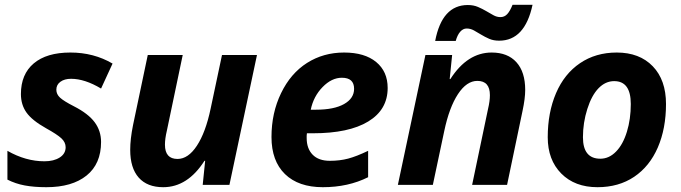

<svg xmlns="http://www.w3.org/2000/svg" viewBox="-20 -777 2863 807"><path d="M404.8 -180.2C404.8 -211.4 395.8 -239.1 377.9 -263.2C360 -287.3 331.1 -309.6 291 -330.1C262.4 -344.7 242.8 -356.9 232.4 -366.5C222 -376.1 216.8 -387.2 216.8 -399.9C216.8 -413.9 222.5 -425 233.9 -433.3C245.3 -441.7 260.3 -445.8 278.8 -445.8C317.2 -445.8 359.2 -432.1 404.8 -404.8L453.1 -509.8C400.4 -540.7 341.3 -556.2 275.9 -556.2C209.1 -556.2 157.8 -540.9 121.8 -510.5C85.9 -480.1 67.9 -437.2 67.9 -381.8C67.9 -351.9 75.7 -325.9 91.3 -304C106.9 -282 134.4 -259.9 173.8 -237.8C204.4 -220.9 225.7 -206.9 237.8 -195.8C249.8 -184.7 255.9 -172.2 255.9 -158.2C255.9 -140 247.6 -125.6 231 -115C214.4 -104.4 193 -99.1 167 -99.1C114.3 -99.1 62.3 -113.8 11.2 -143.1V-22C33.7 -10.6 57.9 -2.4 83.7 2.4C109.6 7.3 140 9.8 174.8 9.8C247.1 9.8 303.5 -6.6 344 -39.3C384.5 -72 404.8 -119 404.8 -180.2Z M601.1 -545.9 539.1 -251C531.2 -211.9 527.3 -177.2 527.3 -147C527.3 -96.2 539.2 -57.4 563 -30.5C586.8 -3.7 621.1 9.8 666 9.8C734.4 9.8 792.2 -27.2 839.4 -101.1H842.3L832 0H944.3L1060.1 -545.9H913.1L865.2 -319.8C851.2 -253.4 832 -201.7 807.6 -164.6C783.2 -127.4 756 -108.9 726.1 -108.9C690.9 -108.9 673.3 -128.9 673.3 -168.9C673.3 -185.5 675.9 -204.9 681.2 -227.1L748 -545.9Z M1336.9 9.8C1407.9 9.8 1471.4 -4.2 1527.3 -32.2V-143.1C1494.5 -127.4 1466.5 -116.5 1443.4 -110.4C1420.2 -104.2 1394.5 -101.1 1366.2 -101.1C1335 -101.1 1311 -109.6 1294.2 -126.7C1277.4 -143.8 1269 -167.2 1269 -196.8V-206.5L1270 -216.8H1294.9C1395.8 -216.8 1473.5 -233.3 1527.8 -266.4C1582.2 -299.4 1609.4 -346.4 1609.4 -407.2C1609.4 -453.5 1593.3 -489.8 1561 -516.4C1528.8 -542.9 1483.9 -556.2 1426.3 -556.2C1368.3 -556.2 1316.4 -541.6 1270.5 -512.5C1224.6 -483.3 1188.2 -441 1161.4 -385.5C1134.5 -330 1121.1 -268.6 1121.1 -201.2C1121.1 -134.1 1140 -82.2 1177.7 -45.4C1215.5 -8.6 1268.6 9.8 1336.9 9.8ZM1417 -450.2C1451.2 -450.2 1468.3 -434.7 1468.3 -403.8C1468.3 -376.8 1454.2 -355.4 1426 -339.6C1397.9 -323.8 1358.6 -315.9 1308.1 -315.9H1286.1C1293.9 -353.4 1310.5 -385.1 1335.9 -411.1C1361.3 -437.2 1388.3 -450.2 1417 -450.2Z M2111.3 0 2176.3 -311C2183.8 -345.9 2187.5 -375.2 2187.5 -398.9C2187.5 -449.4 2175.2 -488.2 2150.6 -515.4C2126.1 -542.6 2091.3 -556.2 2046.4 -556.2C1978.4 -556.2 1920.6 -519 1873 -444.8H1870.1L1880.4 -545.9H1768.1L1652.3 0H1799.3L1847.2 -226.1C1861.2 -292.5 1880.4 -344.2 1904.8 -381.3C1929.2 -418.5 1956.4 -437 1986.3 -437C2021.5 -437 2039.1 -417 2039.1 -377C2039.1 -360.4 2036.5 -341 2031.2 -318.8L1964.4 0ZM2078.1 -606C2150.1 -606 2196.8 -656.2 2218.3 -756.8H2134.3C2127.1 -738.9 2119.6 -725.8 2111.8 -717.5C2104 -709.2 2094.6 -705.1 2083.5 -705.1C2073.4 -705.1 2063.6 -707.7 2054.2 -712.9C2044.8 -718.1 2034.7 -723.9 2023.9 -730.2C2013.2 -736.6 2001.5 -742.4 1989 -747.8C1976.5 -753.2 1962.2 -755.9 1946.3 -755.9C1874 -755.9 1828.3 -705.6 1809.1 -605H1895.5C1900.1 -621.6 1906.3 -634.4 1914.3 -643.6C1922.3 -652.7 1931.3 -657.2 1941.4 -657.2C1952.1 -657.2 1962.3 -654.5 1971.9 -649.2C1981.5 -643.8 1991.5 -637.9 2002 -631.6C2012.4 -625.2 2023.7 -619.4 2035.9 -614C2048.1 -608.6 2062.2 -606 2078.1 -606Z M2779.3 -339.8C2779.3 -407.2 2760.7 -460.1 2723.6 -498.5C2686.5 -536.9 2636.1 -556.2 2572.3 -556.2C2513.3 -556.2 2461.9 -541.3 2418 -511.5C2374 -481.7 2340.4 -439.7 2317.1 -385.5C2293.9 -331.3 2282.2 -269.5 2282.2 -200.2C2282.2 -136.7 2301.2 -85.9 2339.1 -47.6C2377 -9.4 2427.7 9.8 2491.2 9.8C2550.8 9.8 2602.2 -4.8 2645.5 -33.9C2688.8 -63.1 2721.9 -104.2 2744.9 -157.2C2767.8 -210.3 2779.3 -271.2 2779.3 -339.8ZM2631.3 -339.8C2631.3 -297.9 2625.9 -259 2615 -223.4C2604.1 -187.7 2588.9 -159.9 2569.3 -139.9C2549.8 -119.9 2527.8 -109.9 2503.4 -109.9C2454.6 -109.9 2430.2 -140 2430.2 -200.2C2430.2 -240.9 2436.3 -280.4 2448.5 -318.8C2460.7 -357.3 2476.5 -386.4 2495.8 -406.2C2515.2 -426.1 2537.1 -436 2561.5 -436C2608.1 -436 2631.3 -404 2631.3 -339.8Z"/></svg>

Font: OpenSans
Style: Bold Italic
Weight: 700
Italic angle: -12°
Foundry: Ascender Corporation
Version: Version 1.10; ttfautohint (v1.2) -l 8 -r 50 -G 200 -x 14 -D 